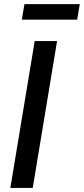

<svg xmlns="http://www.w3.org/2000/svg" viewBox="-20 -931 415 951"><path d="M262.7 -727.5 142.1 0H31.2L151.9 -727.5ZM375 -910.6 362.3 -833.5H87.9L101.1 -910.6Z"/></svg>

Font: Inter 20pt Medium
Style: Italic
Weight: 500
Italic angle: -9.3988°
Version: Version 4.001;git-66647c0bb